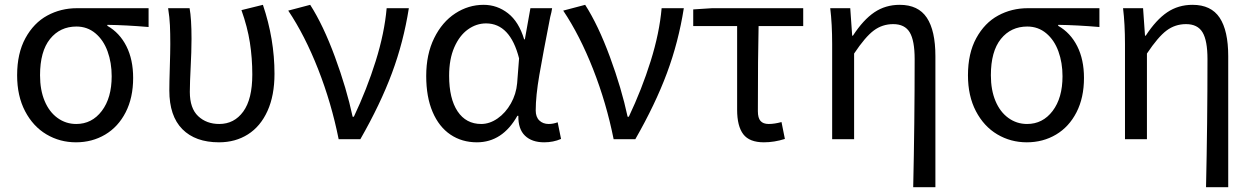

<svg xmlns="http://www.w3.org/2000/svg" viewBox="-20 -577 5196 796"><path d="M51 -265Q51 -356 85.5 -419Q120 -482 176 -512.5Q232 -543 299 -543H596V-465Q502 -473 425 -474V-470Q476 -441 504 -385.5Q532 -330 532 -254Q532 -172 501 -111.5Q470 -51 416 -19Q362 13 295 13Q228 13 172.5 -20Q117 -53 84 -116Q51 -179 51 -265ZM443 -261Q443 -317 426 -364Q409 -411 375.5 -439Q342 -467 297 -467Q229 -467 187.5 -415.5Q146 -364 146 -265Q146 -204 165 -158.5Q184 -113 218.5 -88Q253 -63 296 -63Q361 -63 402 -117Q443 -171 443 -261Z M682 -202Q682 -234 684 -298Q686 -362 686 -394Q686 -439 684.5 -472Q683 -505 677 -543H766Q774 -500 774 -416Q774 -386 773 -359Q772 -332 771 -311Q767 -231 767 -196Q767 -128 801.5 -95.5Q836 -63 889 -63Q951 -63 988.5 -114.5Q1026 -166 1026 -268Q1026 -336 1016 -400.5Q1006 -465 981 -535L1070 -557Q1118 -415 1118 -271Q1118 -181 1089 -117Q1060 -53 1008 -20Q956 13 888 13Q790 13 736 -41.5Q682 -96 682 -202Z M1175 -533 1266 -557Q1320 -473 1368.5 -341.5Q1417 -210 1442 -93H1447Q1501 -207 1537.5 -323.5Q1574 -440 1583 -543H1675Q1653 -403 1605 -274Q1557 -145 1474 0H1384Q1354 -150 1299 -290Q1244 -430 1175 -533Z M1747 -262Q1747 -352 1780 -419Q1813 -486 1867.5 -521.5Q1922 -557 1985 -557Q2041 -557 2086 -522Q2131 -487 2153 -414H2156L2179 -543H2269Q2267 -528 2261 -506Q2231 -353 2216 -266Q2201 -179 2201 -119Q2201 -92 2216 -77.5Q2231 -63 2255 -63Q2273 -63 2292 -70L2306 -1Q2274 13 2236 13Q2185 13 2156.5 -14.5Q2128 -42 2129 -97H2125Q2063 13 1957 13Q1895 13 1847.5 -19Q1800 -51 1773.5 -113Q1747 -175 1747 -262ZM2124 -232 2132 -335Q2095 -480 1995 -480Q1955 -480 1920 -455Q1885 -430 1863.5 -381Q1842 -332 1842 -263Q1842 -168 1877 -115.5Q1912 -63 1975 -63Q2010 -63 2043 -86Q2076 -109 2098 -148Q2120 -187 2124 -232Z M2315 -533 2406 -557Q2460 -473 2508.5 -341.5Q2557 -210 2582 -93H2587Q2641 -207 2677.5 -323.5Q2714 -440 2723 -543H2815Q2793 -403 2745 -274Q2697 -145 2614 0H2524Q2494 -150 2439 -290Q2384 -430 2315 -533Z M3036 -122V-469H2854V-538L2932 -543H3310V-469H3125Q3122 -346 3122 -116Q3122 -88 3133 -75.5Q3144 -63 3167 -63Q3191 -63 3220 -71L3234 -1Q3190 13 3147 13Q3087 13 3061.5 -20.5Q3036 -54 3036 -122Z M3772 -332Q3772 -409 3751.5 -443Q3731 -477 3683 -477Q3638 -477 3602.5 -450.5Q3567 -424 3521 -355V0H3430V-394Q3430 -478 3422 -543H3505L3513 -429H3516Q3559 -495 3605 -526Q3651 -557 3710 -557Q3787 -557 3822.5 -503.5Q3858 -450 3858 -344V199H3766Q3772 -67 3772 -332Z M3993 -265Q3993 -356 4027.5 -419Q4062 -482 4118 -512.5Q4174 -543 4241 -543H4538V-465Q4444 -473 4367 -474V-470Q4418 -441 4446 -385.5Q4474 -330 4474 -254Q4474 -172 4443 -111.5Q4412 -51 4358 -19Q4304 13 4237 13Q4170 13 4114.5 -20Q4059 -53 4026 -116Q3993 -179 3993 -265ZM4385 -261Q4385 -317 4368 -364Q4351 -411 4317.5 -439Q4284 -467 4239 -467Q4171 -467 4129.5 -415.5Q4088 -364 4088 -265Q4088 -204 4107 -158.5Q4126 -113 4160.5 -88Q4195 -63 4238 -63Q4303 -63 4344 -117Q4385 -171 4385 -261Z M4986 -332Q4986 -409 4965.5 -443Q4945 -477 4897 -477Q4852 -477 4816.5 -450.5Q4781 -424 4735 -355V0H4644V-394Q4644 -478 4636 -543H4719L4727 -429H4730Q4773 -495 4819 -526Q4865 -557 4924 -557Q5001 -557 5036.5 -503.5Q5072 -450 5072 -344V199H4980Q4986 -67 4986 -332Z"/></svg>

Font: Noto Sans SC
Style: Regular
Weight: 400
Designer: Ryoko NISHIZUKA ____ (kana & ideographs); Paul D. Hunt (Latin, Greek & Cyrillic); Wenlong ZHANG ___ (bopomofo); Sandoll 
Foundry: Adobe Systems Incorporated
Version: Version 1.004